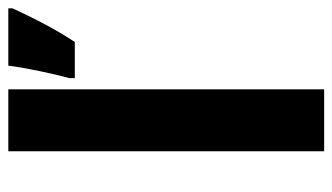

<svg xmlns="http://www.w3.org/2000/svg" viewBox="-189 -611 800 462"><g transform="rotate(-90 211.0 -380.0)"><path d="M227 0H78V-760H227ZM422 -750Q407 -717 387 -678.5Q367 -640 341 -600H254V-613Q262 -642 271 -685Q280 -728 284 -760H422Z"/></g></svg>

Font: Noto Sans Telugu
Style: Bold
Weight: 700
Designer: Jelle Bosma - Monotype Design Team
Foundry: Monotype Imaging Inc.
Version: Version 2.005; ttfautohint (v1.8.4.7-5d5b)